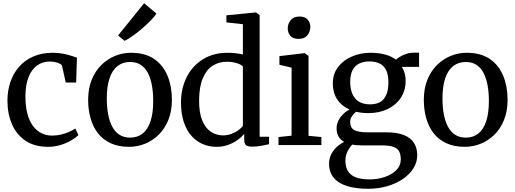

<svg xmlns="http://www.w3.org/2000/svg" viewBox="-20 -896 3182 1186"><path d="M26 -271.8Q25.6 -333.6 43.6 -387.6Q61.6 -441.5 97.1 -482.5Q132.6 -523.5 185.2 -546.7Q237.7 -570 306.5 -570Q340.5 -570 369.1 -564.4Q397.6 -558.8 419.5 -551.7Q441.4 -544.7 455.3 -540L450.4 -386.2H386.1L363.6 -487.6Q362 -495.9 350.1 -502.3Q338.2 -508.6 321.5 -512.3Q304.8 -516 288.1 -516Q242.9 -516 209.2 -491.7Q175.4 -467.4 156.5 -419.9Q137.6 -372.5 137.1 -302.4Q136.7 -240.7 149 -194.6Q161.3 -148.5 183.4 -118.5Q205.6 -88.4 235.8 -73.4Q266 -58.4 301.2 -58.4Q331.8 -58.4 359 -65.2Q386.1 -71.9 408.2 -81.9Q430.2 -91.9 445.3 -102.2L464.2 -61.8Q447.5 -44.7 418.5 -27.9Q389.5 -11.1 353.1 -0.1Q316.7 11 277.8 11Q193.8 11 138.1 -26.4Q82.3 -63.7 54.3 -127.9Q26.4 -192 26 -271.8Z M524.5 -279.3Q524.5 -349.6 546.5 -403.7Q568.6 -457.8 606.3 -494.8Q644 -531.8 691.1 -550.9Q738.3 -570 788.7 -570Q876.4 -570 932.3 -531.6Q988.2 -493.2 1015.1 -427.4Q1041.9 -361.7 1041.9 -279.7Q1041.9 -209.2 1019.8 -154.8Q997.8 -100.5 960.1 -63.6Q922.4 -26.7 875.2 -7.9Q828 11 777.6 11Q712 11 664.1 -11.1Q616.2 -33.1 585.3 -72.5Q554.5 -112 539.5 -164.9Q524.5 -217.8 524.5 -279.3ZM783.8 -45.9Q829.1 -45.9 860.9 -70.9Q892.7 -96 909.5 -146.3Q926.4 -196.6 926.4 -272Q926.4 -323.5 918.6 -367.5Q910.8 -411.5 894.1 -444.2Q877.4 -476.9 850.2 -495Q823 -513.1 783.8 -513.1Q738.3 -513.1 706.1 -488.1Q673.9 -463 656.8 -413Q639.7 -362.9 639.7 -287Q639.7 -235 647.8 -191Q655.9 -147 673 -114.4Q690.1 -81.8 717.5 -63.8Q745 -45.9 783.8 -45.9ZM749.9 -644.1H748.6L709.8 -677.3L870.2 -876L946.1 -812.3Q935.6 -794.5 911.2 -769.5Q886.8 -744.6 856.6 -718.7Q826.3 -692.9 797.7 -672.7Q769.1 -652.6 749.9 -644.1Z M1316.4 11Q1273.2 11 1233.8 -5.4Q1194.4 -21.7 1163.8 -55.5Q1133.3 -89.3 1115.6 -141.2Q1098 -193.1 1098 -264.1Q1098 -348.4 1132.2 -417.7Q1166.4 -487 1231.3 -528.5Q1296.1 -570 1387.4 -570Q1413.1 -570 1436.8 -567.1Q1460.4 -564.2 1480.3 -559.4V-746.4L1378.5 -757.7V-801.4L1558.9 -819.1H1561.4L1583.8 -802.5V-51.2H1642V-5.2Q1621.6 -0.7 1594.1 4.6Q1566.6 9.8 1537.1 9.8Q1513.5 9.8 1501 1.9Q1488.5 -6 1488.5 -36.7V-69Q1471.4 -48.4 1445.7 -30Q1419.9 -11.7 1387.2 -0.3Q1354.5 11 1316.4 11ZM1356.9 -59.7Q1385.3 -59.7 1409.6 -68.9Q1434 -78.1 1452.2 -91.6Q1470.4 -105 1480.3 -118V-484.3Q1472.7 -496.4 1443.7 -505.5Q1414.8 -514.6 1381.1 -514.6Q1333.2 -514.6 1294.9 -490.9Q1256.5 -467.2 1233.7 -415.2Q1210.9 -363.3 1209.9 -279Q1209.1 -200.7 1229.1 -152.3Q1249 -104 1282.8 -81.9Q1316.5 -59.7 1356.9 -59.7Z M1781.1 -57.9V-478.2L1706 -495.9V-549.3L1860.8 -567.6H1862.8L1885.8 -550.2V-57L1965.3 -49.5V0H1700.2V-49.5ZM1822.9 -655.8Q1790.3 -655.8 1773.8 -674.7Q1757.4 -693.6 1757.4 -719.9Q1757.4 -748.6 1775.3 -771.2Q1793.2 -793.9 1830.4 -793.9H1831.4Q1864.1 -793.9 1880.5 -775Q1896.9 -756.1 1896.9 -729.7Q1896.9 -701 1879 -678.4Q1861.1 -655.8 1823.9 -655.8Z M2255.6 270Q2191.6 270 2145.5 259.1Q2099.4 248.1 2070 227.9Q2040.5 207.7 2026.5 179.3Q2012.6 150.9 2012.6 115.8Q2012.6 83.4 2026.1 56.9Q2039.6 30.5 2061.1 11Q2082.6 -8.4 2106 -19.4Q2082.9 -32.1 2071 -53.1Q2059.1 -74 2059.1 -103.1Q2059.1 -127.5 2070 -150Q2080.9 -172.4 2099 -190.4Q2117.1 -208.5 2139 -219.5Q2089.2 -241.6 2062.5 -282.8Q2035.8 -323.9 2035.8 -380Q2035.8 -440.4 2069.1 -483Q2102.4 -525.5 2155.5 -547.8Q2208.6 -570 2267.5 -570Q2317 -570 2357.3 -559.5Q2397.6 -549 2426.1 -527.6Q2433.4 -535.1 2450 -545.2Q2466.6 -555.4 2489.4 -563Q2512.1 -570.6 2538 -570.6H2568.6V-483H2461.9Q2469.4 -471.8 2474.6 -458.4Q2479.8 -445 2482.7 -429.7Q2485.6 -414.4 2485.6 -397.3Q2485.7 -337 2455.9 -292Q2426.1 -247 2374.1 -222.1Q2322.1 -197.3 2255.7 -197.3Q2235 -197.3 2215.8 -199.4Q2196.6 -201.5 2179.1 -205.7Q2163.7 -193 2153.3 -176.9Q2143 -160.8 2143 -143.4Q2143 -106.7 2168 -92.7Q2193.1 -78.6 2253.2 -78.6H2367Q2432.6 -78.6 2474.7 -61.7Q2516.9 -44.9 2537.1 -13.3Q2557.3 18.3 2557.3 62.6Q2557.3 106.6 2533.5 144.2Q2509.7 181.8 2467.8 210.1Q2426 238.3 2371.5 254.2Q2317 270 2255.6 270ZM2264.4 212.1Q2311.9 212.1 2355.6 197.6Q2399.3 183.1 2427.4 155.5Q2455.6 128 2455.6 88.3Q2455.6 60.5 2446.6 41.2Q2437.6 21.9 2412.4 12Q2387.2 2.1 2338.6 2.1H2218.5Q2201.5 2.1 2185.6 1Q2169.7 -0.1 2155.8 -2.9Q2138.8 14.9 2126.2 40Q2113.7 65.1 2113.7 97.8Q2113.7 133.2 2128 158.8Q2142.3 184.5 2175.1 198.3Q2208 212.1 2264.4 212.1ZM2265.7 -251.5Q2325.3 -251.5 2352.3 -286.8Q2379.3 -322.1 2379.3 -386.6Q2379.3 -432.1 2366 -460.7Q2352.6 -489.3 2326.4 -503Q2300.2 -516.6 2262 -516.6Q2227.7 -516.6 2200.9 -504.3Q2174 -492 2158.6 -464.1Q2143.2 -436.3 2143.2 -389.2Q2143.2 -349.5 2155.7 -318.3Q2168.2 -287.1 2195.3 -269.3Q2222.3 -251.5 2265.7 -251.5Z M2598 -279.3Q2598 -349.6 2620 -403.7Q2642.1 -457.8 2679.8 -494.8Q2717.5 -531.8 2764.6 -550.9Q2811.8 -570 2862.2 -570Q2949.9 -570 3005.8 -531.6Q3061.7 -493.2 3088.6 -427.4Q3115.4 -361.7 3115.4 -279.7Q3115.4 -209.2 3093.3 -154.8Q3071.3 -100.5 3033.6 -63.6Q2995.9 -26.7 2948.7 -7.9Q2901.5 11 2851.1 11Q2785.5 11 2737.6 -11.1Q2689.7 -33.1 2658.8 -72.5Q2628 -112 2613 -164.9Q2598 -217.8 2598 -279.3ZM2857.3 -45.9Q2902.6 -45.9 2934.4 -70.9Q2966.2 -96 2983 -146.3Q2999.9 -196.6 2999.9 -272Q2999.9 -323.5 2992.1 -367.5Q2984.3 -411.5 2967.6 -444.2Q2950.9 -476.9 2923.7 -495Q2896.5 -513.1 2857.3 -513.1Q2811.8 -513.1 2779.6 -488.1Q2747.4 -463 2730.3 -413Q2713.2 -362.9 2713.2 -287Q2713.2 -235 2721.3 -191Q2729.4 -147 2746.5 -114.4Q2763.6 -81.8 2791 -63.8Q2818.5 -45.9 2857.3 -45.9Z"/></svg>

Font: Merriweather 7pt Light
Style: Regular
Weight: 300
Designer: Eben Sorkin
Foundry: Eben Sorkin
Version: Version 2.200;gftools[0.9.31]